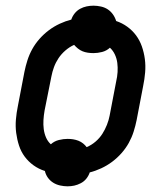

<svg xmlns="http://www.w3.org/2000/svg" viewBox="-20 -603 590 676"><path d="M218 53Q205 53 191.5 50Q178 47 167 40Q156 33 148.5 22.5Q141 12 138 -1Q116 -8 98 -21Q80 -34 67 -51.5Q54 -69 47 -90.5Q40 -112 37 -135Q34 -158 36 -182Q38 -206 43 -230L66 -350Q70 -370 76.5 -390.5Q83 -411 93.5 -430Q104 -449 119 -466Q134 -483 152 -496.5Q170 -510 190.5 -519.5Q211 -529 231 -534Q235 -546 243 -556Q251 -566 262 -572Q273 -578 285 -580.5Q297 -583 309 -583Q322 -583 335.5 -580Q349 -577 359.5 -570Q370 -563 377.5 -552.5Q385 -542 389 -529Q410 -522 428 -509Q446 -496 459 -478.5Q472 -461 479.5 -439.5Q487 -418 490 -395Q493 -372 491 -348Q489 -324 484 -300L461 -180Q457 -160 450.5 -139.5Q444 -119 433.5 -100Q423 -81 408 -64Q393 -47 375 -33.5Q357 -20 336.5 -10.5Q316 -1 296 4Q292 16 284 26Q276 36 264.5 42Q253 48 241.5 50.5Q230 53 218 53ZM285 -85Q302 -92 316.5 -104.5Q331 -117 340.5 -132Q350 -147 356.5 -163.5Q363 -180 366 -196L389 -316Q393 -333 394 -349.5Q395 -366 393 -381.5Q391 -397 384.5 -411Q378 -425 367 -435Q355 -424 339.5 -420Q324 -416 309 -416Q299 -416 289 -417.5Q279 -419 270.5 -422.5Q262 -426 254.5 -432Q247 -438 241 -445Q225 -438 210.5 -425.5Q196 -413 186 -398Q176 -383 170 -366.5Q164 -350 161 -334L137 -214Q134 -197 133 -180.5Q132 -164 134 -148.5Q136 -133 142 -119Q148 -105 159 -95Q171 -106 187 -110Q203 -114 218 -114Q228 -114 237.5 -112.5Q247 -111 256 -107.5Q265 -104 272.5 -98Q280 -92 285 -85Z"/></svg>

Font: Lode Dark Term
Style: Bold Italic
Weight: 700
Italic angle: -11°
Monospace: yes
Designer: Belleve Invis
Foundry: Belleve Invis
Version: Version 29.2.0